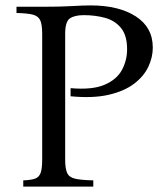

<svg xmlns="http://www.w3.org/2000/svg" viewBox="-20 -690 620 710"><path d="M66 0V-23Q93 -24 108.5 -29Q124 -34 130 -50Q136 -66 136 -100V-565Q136 -600 128.5 -615.5Q121 -631 101 -636Q81 -641 41 -642V-665H136Q204 -665 246.5 -667.5Q289 -670 315 -670Q419 -670 482 -629.5Q545 -589 545 -514Q545 -478 528.5 -443Q512 -408 476 -380.5Q440 -353 382 -339.5Q324 -326 241 -334V-364Q321 -357 366.5 -376.5Q412 -396 431 -431.5Q450 -467 450 -508Q450 -559 427.5 -586.5Q405 -614 368.5 -624Q332 -634 290 -634Q256 -634 238.5 -622Q221 -610 221 -565V-100Q221 -66 228.5 -50Q236 -34 258.5 -29Q281 -24 325 -23V0Z"/></svg>

Font: Bona Nova
Style: Regular
Weight: 400
Designer: Mateusz Machalski
Foundry: Capitalics
Version: Version 4.001; ttfautohint (v1.8.3)